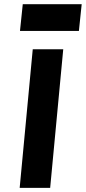

<svg xmlns="http://www.w3.org/2000/svg" viewBox="-20 -912 416 932"><path d="M75.5 0 139 -673H287L223.5 0ZM90.5 -891.5H376.5L363 -762H77Z"/></svg>

Font: Karla ExtraBold
Style: Italic
Weight: 800
Italic angle: -8°
Designer: Jonathan Pinhorn
Version: Version 2.004;gftools[0.9.33]